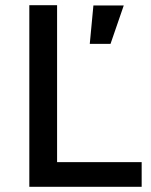

<svg xmlns="http://www.w3.org/2000/svg" viewBox="-20 -720 582 740"><path d="M93 0V-700H200V-95H526V0ZM326 -551 340 -699H457L406 -551Z"/></svg>

Font: Inclusive Sans Medium
Style: Regular
Weight: 500
Designer: Olivia King
Foundry: Olivia King
Version: Version 2.004